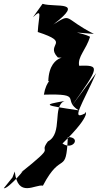

<svg xmlns="http://www.w3.org/2000/svg" viewBox="-74 -756 522 1002"><path d="M-9 170 3 139C19 281 111 204 150 213C248 25 271 166 280 -41C352 -40 306 31 252 -7C418 -168 366 -181 371 -165C292 -122 356 -212 428 -375L298 -200C449 -411 447 -416 339 -413C330 -460 375 -496 396 -564C352 -588 261 -591 416 -579C254 -661 304 -691 204 -628C373 -757 219 -715 148 -736L98 -666C149 -714 128 -676 123 -589C304 -530 158 -529 228 -456C328 -447 183 -499 178 -332C297 -342 179 -409 155 -262C366 -268 247 -235 337 -180C147 -208 152 -209 263 -229C197 -203 256 -59 176 -18C121 56 234 -14 32 147C85 95 -33 235 -54 226Z"/></svg>

Font: Asimov Silicon
Style: Regular
Weight: 400
Designer: Google
Version: Version 2.000980; 2014